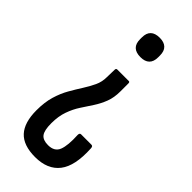

<svg xmlns="http://www.w3.org/2000/svg" viewBox="-220 -531 742 742"><g transform="rotate(45 151.5 -159.5)"><path d="M200 -290Q205 -290 205 -282V-239Q205 -205 195 -179Q185 -153 170 -130Q155 -107 139.5 -83.5Q124 -60 113.5 -30.5Q103 -1 103 37Q103 76 114.5 91Q126 106 154 106Q189 106 199.5 79Q210 52 207 -3Q207 -14 215 -14H271Q276 -14 278 -10.5Q280 -7 280 -2Q285 89 252 131.5Q219 174 151 174Q87 174 57 141.5Q27 109 27 42Q27 -2 37 -35.5Q47 -69 62.5 -96Q78 -123 93 -146.5Q108 -170 118.5 -192.5Q129 -215 129 -241L130 -282Q130 -290 137 -290ZM166 -493Q190 -493 202.5 -481Q215 -469 215 -445V-435Q215 -411 202.5 -399Q190 -387 166 -387Q141 -387 128.5 -399Q116 -411 116 -435V-445Q116 -469 128.5 -481Q141 -493 166 -493Z"/></g></svg>

Font: Sofia Sans Extra Condensed Medium
Style: Regular
Weight: 500
Version: Version 4.100